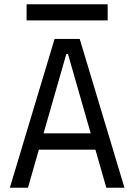

<svg xmlns="http://www.w3.org/2000/svg" viewBox="-20 -875 626 895"><path d="M25.9 0 234.4 -693.4H351.6L560.1 0H475.6L424.8 -177.2H161.1L110.4 0ZM183.1 -253.4H402.8L296.9 -623H289.1ZM104 -779.8V-855H481.9V-779.8Z"/></svg>

Font: Cascadia Mono SemiLight
Style: Regular
Weight: 350
Monospace: yes
Designer: Aaron Bell
Foundry: Saja Typeworks
Version: Version 2404.023; ttfautohint (v1.8.4)